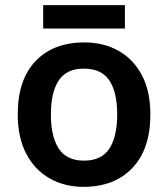

<svg xmlns="http://www.w3.org/2000/svg" viewBox="-20 -810 654 747"><path d="M565 -365Q565 -230 495 -156.5Q425 -83 305 -83Q231 -83 173 -116Q115 -149 82 -212Q49 -275 49 -365Q49 -500 118.5 -572.5Q188 -645 308 -645Q383 -645 441 -612.5Q499 -580 532 -517.5Q565 -455 565 -365ZM178 -365Q178 -279 208.5 -232Q239 -185 307 -185Q375 -185 405.5 -232Q436 -279 436 -365Q436 -451 405.5 -497Q375 -543 306 -543Q239 -543 208.5 -497Q178 -451 178 -365ZM466 -790V-699H148V-790Z"/></svg>

Font: Noto Sans Telugu UI SemiBold
Style: Regular
Weight: 600
Designer: Jelle Bosma - Monotype Design Team
Foundry: Monotype Imaging Inc.
Version: Version 2.005; ttfautohint (v1.8.4.7-5d5b)